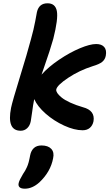

<svg xmlns="http://www.w3.org/2000/svg" viewBox="-20 -744 666 1160"><path d="M105 45.9Q19.5 45.9 46.9 -92.8Q55.2 -132.8 100.1 -278.1Q145 -423.3 167 -506.8Q184.1 -567.9 193.1 -616.9Q202.1 -666 203.1 -670.9Q215.3 -724.1 267.1 -724.1Q314.5 -724.1 323.5 -677.2Q332.5 -630.4 301.8 -508.8Q290 -467.8 278.3 -431.9Q266.6 -396 250.2 -348.9Q233.9 -301.8 231 -293Q272.5 -339.8 337.4 -383.5Q402.3 -427.2 463.1 -452.6Q523.9 -478 561 -478Q594.2 -478 609.9 -459.7Q625.5 -441.4 619.1 -407.2Q614.7 -384.3 597.4 -370.1Q580.1 -356 540 -344.2Q459 -318.4 391.8 -273.7Q324.7 -229 319.8 -203.1Q318.4 -193.8 326.4 -181.6Q334.5 -169.4 352.3 -154.8Q370.1 -140.1 403.6 -124.5Q437 -108.9 481 -96.2Q555.7 -76.7 544.9 -11.2Q539.6 14.2 522.7 28.6Q505.9 43 479 43Q429.2 43 367.7 14.9Q306.2 -13.2 256.1 -57.1Q206.1 -101.1 187 -145L186 -141.1Q179.7 -110.8 174.6 -70.1Q169.4 -29.3 166 -12.2Q161.1 14.6 144.5 30.3Q127.9 45.9 105 45.9ZM129.9 396Q107.9 396 98.4 387.2Q88.9 378.4 92.8 361.8Q96.7 344.2 119.1 307.1Q126 296.9 131.6 287.6Q137.2 278.3 141.1 269Q145 259.8 147.7 253.4Q150.4 247.1 152.8 237.3Q155.3 227.5 156.2 223.4Q157.2 219.2 159.4 208.5Q161.6 197.8 162.1 194.8Q167.5 166.5 184.6 150.6Q201.7 134.8 231 134.8Q270.5 134.8 289.8 155.5Q309.1 176.3 300.8 212.9Q285.6 293.9 217.8 357.9Q175.3 396 129.9 396Z"/></svg>

Font: Shantell Sans Bouncy
Style: Italic
Weight: 600
Italic angle: -11.31°
Designer: Stephen Nixon, Anya Danilova, Shantell Martin
Foundry: Arrow Type
Version: Version 1.006;[9816181b4]